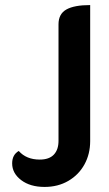

<svg xmlns="http://www.w3.org/2000/svg" viewBox="-20 -529 431 758"><path d="M28 116Q28 82 54 67Q84 101 137 101Q174 101 192.5 81.5Q211 62 211 27V-433Q211 -474 242 -491.5Q273 -509 336 -509V28Q336 79 313.5 120Q291 161 250 185Q209 209 156 209Q99 209 63.5 182Q28 155 28 116Z"/></svg>

Font: K2D
Style: Bold
Weight: 700
Designer: Katatrad Aksorn Co.,Ltd.
Foundry: Cadson Demak Co.,Ltd.
Version: Version 1.000; ttfautohint (v1.6)